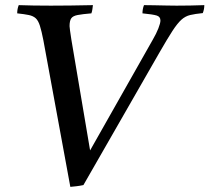

<svg xmlns="http://www.w3.org/2000/svg" viewBox="-20 -721 816 748"><path d="M258 -567 331 -135 575 -566Q589 -590 597 -610.5Q605 -631 605 -641Q605 -656 590.5 -660.5Q576 -665 535 -669Q535 -686 541 -701Q555 -701 579.5 -700.5Q604 -700 628.5 -699.5Q653 -699 668 -699Q697 -699 721.5 -699.5Q746 -700 776 -701Q776 -685 770 -670Q740 -667 721 -662.5Q702 -658 686.5 -644Q671 -630 651.5 -600Q632 -570 601 -516L305 0Q291 3 278 4.5Q265 6 254 7L149 -564Q142 -600 135.5 -620.5Q129 -641 119 -650Q109 -659 92 -662.5Q75 -666 47 -669Q47 -686 53 -701Q77 -700 111 -699.5Q145 -699 178 -699Q207 -699 254.5 -699.5Q302 -700 342 -701Q341 -694 340 -685.5Q339 -677 336 -669Q301 -666 282.5 -662.5Q264 -659 257.5 -649.5Q251 -640 251 -619Q251 -612 258 -567Z"/></svg>

Font: Tiro Gurmukhi
Style: Italic
Weight: 400
Italic angle: -11°
Designer: Gurmukhi: John Hudson & Fiona Ross, assisted by Paul Hanslow. Latin: John Hudson with Paul Hanslow, assisted by Kaja Soj
Foundry: Tiro Typeworks Ltd.
Version: Version 1.52